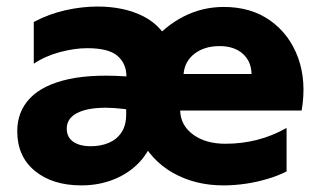

<svg xmlns="http://www.w3.org/2000/svg" viewBox="-20 -546 966 581"><path d="M226.2 15Q139.1 15 85.7 -28.7Q32.2 -72.4 32.2 -149.2Q32.2 -208.5 71 -249Q109.8 -289.5 188.2 -306.6Q266.8 -323.6 386 -312.8L385 -211.8Q322.4 -222.5 276.9 -219.2Q231.4 -216 206.7 -200.1Q182 -184.2 182 -156.8Q182 -130.9 201.5 -117.2Q221 -103.5 255.2 -103.5Q284.6 -103.5 308.8 -113.6Q332.9 -123.6 347.3 -144.9Q361.8 -166.2 361.8 -199.5L362.5 -315.2Q362.5 -353.4 335.7 -376.8Q308.9 -400.2 243.8 -400.2Q206.2 -400.2 161.5 -388.4Q116.8 -376.5 82.2 -353.2V-479.5Q128 -503.8 177.9 -515Q227.9 -526.2 274.8 -526.2Q355.6 -526.2 413.9 -496.6Q472.2 -466.9 499 -402.5L435 -414Q479.2 -467.2 535.8 -496.1Q592.4 -525 657.2 -525Q739.8 -525 798 -483.6Q856.2 -442.1 882.1 -371.1Q907.9 -300.1 892.8 -211.5H525.2Q526.4 -166.8 564.2 -138.9Q602 -111 662 -111Q711.9 -111 757.8 -122.7Q803.8 -134.4 847.2 -158.8V-27.2Q821.5 -14.2 789.9 -4.8Q758.2 4.8 723.9 9.9Q689.5 15 655.8 15Q570.5 15 503.4 -22.9Q436.2 -60.8 400.2 -134.8L446.5 -137.5Q434.5 -90.1 402.8 -56.1Q371.1 -22 325.4 -3.5Q279.8 15 226.2 15ZM535.5 -322H741.2Q740.4 -360.6 714.4 -383.6Q688.4 -406.5 644.5 -406.5Q598.6 -406.5 568.8 -383.6Q538.9 -360.6 535.5 -322Z"/></svg>

Font: Geologica-Sharp
Style: Regular
Weight: 100
Designer: Sindre Bremnes, Frode Helland
Foundry: Monokrom Skriftforlag AS
Version: Version 1.010;gftools[0.9.28]